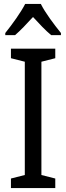

<svg xmlns="http://www.w3.org/2000/svg" viewBox="-20 -963 340 983"><path d="M189 -943H109C87 -900 44 -840 7 -794V-783H57C84 -806 117 -841 149 -876C181 -841 212 -808 242 -783H292V-794C258 -836 211 -898 189 -943ZM263 0V-49L192 -67V-647L263 -665V-714H36V-665L107 -647V-67L36 -49V0Z"/></svg>

Font: Noto Sans Kannada Condensed
Style: Regular
Weight: 400
Width: 3
Designer: Jelle Bosma - Monotype Design Team
Foundry: Monotype Imaging Inc.
Version: Version 2.005